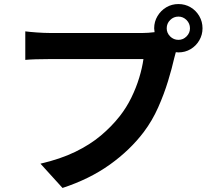

<svg xmlns="http://www.w3.org/2000/svg" viewBox="-20 -873 1040 949"><path d="M804 -733Q804 -710 821 -693Q838 -676 862 -676Q885 -676 902 -693Q919 -710 919 -733Q919 -757 902 -774Q885 -791 862 -791Q838 -791 821 -774Q804 -757 804 -733ZM742 -733Q742 -766 758.5 -793.5Q775 -821 802 -837Q829 -853 862 -853Q895 -853 922 -837Q949 -821 965 -793.5Q981 -766 981 -733Q981 -701 965 -673.5Q949 -646 922 -630Q895 -614 862 -614L849 -615L841 -585Q830 -536 810.5 -472Q791 -408 762 -342.5Q733 -277 691 -221Q623 -131 523 -59.5Q423 12 289 56L180 -64Q279 -87 352 -122.5Q425 -158 478.5 -203Q532 -248 572 -299Q605 -341 629 -390Q653 -439 668 -488.5Q683 -538 689 -581Q674 -581 639.5 -581Q605 -581 559 -581Q513 -581 462.5 -581Q412 -581 364.5 -581Q317 -581 280 -581Q243 -581 224 -581Q190 -581 157 -580Q124 -579 105 -577V-718Q127 -715 163 -712.5Q199 -710 224 -710Q243 -710 280 -710Q317 -710 364.5 -710Q412 -710 462.5 -710Q513 -710 558.5 -710Q604 -710 638.5 -710Q673 -710 687 -710Q698 -710 713 -711Q728 -712 744 -714Z"/></svg>

Font: Source Han Sans
Style: Bold
Weight: 700
Designer: Ryoko NISHIZUKA Ë•øÂ°öÊ∂ºÂ≠ê (kana, bopomofo & ideographs); Paul D. Hunt (Latin, Greek & Cyrillic); Sandoll Communicatio
Foundry: Adobe
Version: Version 2.004;hotconv 1.0.118;makeotfexe 2.5.65603